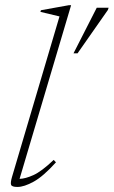

<svg xmlns="http://www.w3.org/2000/svg" viewBox="-20 -730 450 760"><path d="M215.5 -665 140 -683 142 -689.5 253 -709.5H261.5L57.5 -22Q80.5 -22.5 112.5 -37Q144.5 -51.5 192.5 -97L201.5 -87.5Q151.5 -32 113.5 -11Q75.5 10 49 10Q26.5 10 23.8 1.2Q21 -7.5 27.5 -29.5ZM271 -519 363 -699.5H410L407 -690.5L287 -519Z"/></svg>

Font: Newsreader 16pt ExtraLight
Style: Italic
Weight: 275
Italic angle: -17°
Designer: Hugues Gentile
Foundry: Production Type
Version: Version 1.003; ttfautohint (v1.8.3)